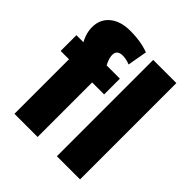

<svg xmlns="http://www.w3.org/2000/svg" viewBox="-206 -903 1043 1043"><g transform="rotate(45 315.5 -382.0)"><path d="M71 -419H7V-540H144L107 -475Q83 -504 67 -530Q51 -556 43.5 -581Q36 -606 36 -631Q36 -692 79.5 -728Q123 -764 197 -764Q226 -764 250 -761.5Q274 -759 296.5 -754Q319 -749 340 -741L320 -628Q305 -634 290.5 -637Q276 -640 264 -640Q242 -640 231 -630.5Q220 -621 220 -602Q220 -581 232.5 -553.5Q245 -526 268 -493L163 -540H341V-419H249V0H71ZM575 -740V0H397V-740Z"/></g></svg>

Font: Pathway Extreme Condensed ExtraBold
Style: Regular
Weight: 800
Width: 3
Version: Version 1.001;gftools[0.9.26]